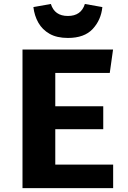

<svg xmlns="http://www.w3.org/2000/svg" viewBox="-20 -965 655 985"><path d="M263.6 -590.8V-420H509.7V-302.1H263.6V-120.5H560.5V0H95.4V-710.8H560L543.1 -590.8ZM328.2 -770.3Q271.8 -770.3 234.4 -791.5Q196.9 -812.8 176.7 -848.7Q156.4 -884.6 151.3 -928.7L241 -944.6Q260 -883.1 328.2 -883.1Q396.4 -883.1 415.4 -944.6L505.1 -928.7Q498.5 -862.6 455.6 -816.4Q412.8 -770.3 328.2 -770.3Z"/></svg>

Font: Fira Code
Style: Bold
Weight: 700
Monospace: yes
Designer: Carrois Corporate, Edenspiekermann AG, Nikita Prokopov
Foundry: Carrois Corporate, Edenspiekermann AG, Nikita Prokopov
Version: Version 6.000; ttfautohint (v1.8.2) -l 8 -r 50 -G 200 -x 14 